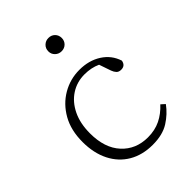

<svg xmlns="http://www.w3.org/2000/svg" viewBox="-209 -813 929 929"><g transform="rotate(-45 255.5 -348.5)"><path d="M283 13Q213 13 161 -17.5Q109 -48 80.5 -104.5Q52 -161 52 -237Q52 -317 84.5 -374.5Q117 -432 171 -463.5Q225 -495 288 -495Q353 -495 400.5 -464.5Q448 -434 465 -381Q460 -352 432 -352Q416 -352 407.5 -361Q399 -370 394 -384L373 -445Q336 -462 290 -462Q238 -462 196.5 -435Q155 -408 131 -358.5Q107 -309 107 -241Q107 -141 158.5 -85Q210 -29 292 -29Q340 -29 378 -47.5Q416 -66 447 -100L467 -82Q438 -42 394.5 -14.5Q351 13 283 13ZM291 -619Q272 -619 258.5 -632Q245 -645 245 -664Q245 -684 258.5 -697Q272 -710 291 -710Q311 -710 324 -697Q337 -684 337 -664Q337 -645 324 -632Q311 -619 291 -619Z"/></g></svg>

Font: Source Serif 4 SmText Light
Style: Regular
Weight: 300
Designer: Frank Grießhammer
Foundry: Adobe
Version: Version 4.005;hotconv 1.1.0;makeotfexe 2.6.0